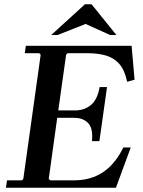

<svg xmlns="http://www.w3.org/2000/svg" viewBox="-20 -886 676 906"><path d="M562 -190H597L527 0H8L13 -35H83L90 -42L172 -628L165 -635H97L102 -670H601L615 -510L580 -500Q569 -553 545 -582Q521 -611 483 -623Q445 -635 392 -635H299L292 -628L255 -365H335Q378 -365 409 -390.5Q440 -416 450 -475H485L449 -220H414Q420 -279 396.5 -304.5Q373 -330 330 -330H250L210 -42L217 -35H328Q408 -35 465.5 -73Q523 -111 562 -190ZM499 -721 384 -773 252 -721H222L381 -866H412L529 -721Z"/></svg>

Font: Brygada 1918 SemiBold
Style: Italic
Weight: 600
Italic angle: -8°
Designer: Mateusz Machalski | Borys Kosmynka | Przemek Hoffer
Foundry: NIEPODLEGLA 2018
Version: Version 3.006